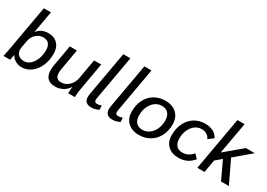

<svg xmlns="http://www.w3.org/2000/svg" viewBox="1 -1526 3227 2320"><g transform="rotate(30 1614.5 -366.0)"><path d="M121 -75H119Q108 -18 104 0H12Q29 -81 37 -128L146 -742H245L191 -438H193Q245 -510 349 -510Q429 -510 476.5 -459.5Q524 -409 524 -323Q524 -229 490 -153Q456 -77 397 -33.5Q338 10 265 10Q218 10 177 -14Q136 -38 121 -75ZM423 -314Q423 -373 396.5 -404Q370 -435 321 -435Q263 -435 220 -396Q177 -357 166 -295L149 -200Q146 -185 146 -171Q146 -123 175.5 -95.5Q205 -68 257 -68Q302 -68 340 -101Q378 -134 400.5 -190.5Q423 -247 423 -314Z M590 -140Q590 -174 597 -210L648 -500H747L697 -212Q692 -180 692 -160Q692 -70 772 -70Q833 -70 880 -115Q927 -160 939 -229L987 -500H1086L1018 -113Q1009 -64 1007 0H914Q913 -34 920 -89H917Q889 -43 840 -16.5Q791 10 735 10Q663 10 626.5 -27.5Q590 -65 590 -140Z M1141 -82Q1141 -98 1144 -116L1255 -742H1354L1244 -119Q1242 -103 1242 -98Q1242 -79 1252 -70.5Q1262 -62 1283 -62Q1304 -62 1338 -75L1343 -18Q1323 -5 1295.5 2.5Q1268 10 1239 10Q1191 10 1166 -13.5Q1141 -37 1141 -82Z M1435 -82Q1435 -98 1438 -116L1549 -742H1648L1538 -119Q1536 -103 1536 -98Q1536 -79 1546 -70.5Q1556 -62 1577 -62Q1598 -62 1632 -75L1637 -18Q1617 -5 1589.5 2.5Q1562 10 1533 10Q1485 10 1460 -13.5Q1435 -37 1435 -82Z M1689 -195Q1689 -287 1725.5 -359Q1762 -431 1828 -470.5Q1894 -510 1980 -510Q2078 -510 2137 -454.5Q2196 -399 2196 -305Q2196 -213 2159 -141.5Q2122 -70 2055.5 -30Q1989 10 1903 10Q1805 10 1747 -45.5Q1689 -101 1689 -195ZM2095 -301Q2095 -364 2063 -399.5Q2031 -435 1973 -435Q1921 -435 1879 -404Q1837 -373 1813 -319Q1789 -265 1789 -198Q1789 -135 1821 -100Q1853 -65 1909 -65Q1962 -65 2004.5 -96Q2047 -127 2071 -180.5Q2095 -234 2095 -301Z M2250 -189Q2250 -284 2286 -356.5Q2322 -429 2386.5 -469.5Q2451 -510 2535 -510Q2601 -510 2649 -484.5Q2697 -459 2717 -413L2647 -360Q2633 -394 2602 -413Q2571 -432 2531 -432Q2480 -432 2438.5 -401.5Q2397 -371 2373.5 -317.5Q2350 -264 2350 -198Q2350 -136 2380.5 -102Q2411 -68 2467 -68Q2507 -68 2544 -87Q2581 -106 2608 -140L2659 -87Q2583 10 2456 10Q2360 10 2305 -43.5Q2250 -97 2250 -189Z M3007 -312 3156 0H3047L2930 -248L2847 -177L2816 0H2716L2847 -742H2947L2868 -301L3105 -500H3229Z"/></g></svg>

Font: Sarabun Medium
Style: Italic
Weight: 500
Italic angle: -10°
Designer: Suppakit Chalermlarp | Katatrad Co.,Ltd.
Foundry: Cadson Demak Co.,Ltd.
Version: Version 1.000; ttfautohint (v1.6)